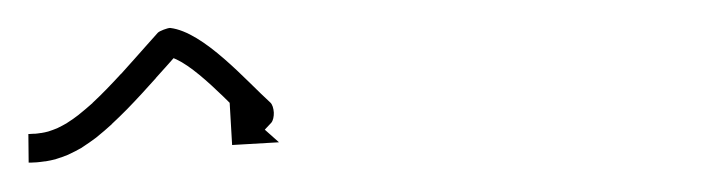

<svg xmlns="http://www.w3.org/2000/svg" viewBox="-20 -315 503 134"><path d="M1.1 -221.5C0.6 -221.5 0.2 -221.5 -0.2 -221.5L0 -201.5C0.4 -201.5 0.9 -201.5 1.3 -201.5C1.3 -201.5 1.4 -201.5 1.4 -201.5C1.4 -201.5 1.4 -201.5 1.4 -201.5C2.8 -201.6 4.1 -201.6 5.4 -201.7C5.4 -201.7 5.4 -201.7 5.5 -201.7C5.5 -201.7 5.6 -201.7 5.6 -201.7C7.5 -201.9 9.5 -202.1 11.4 -202.4C11.4 -202.4 11.5 -202.4 11.6 -202.4C11.7 -202.4 11.8 -202.4 11.8 -202.4C14.2 -202.8 16.6 -203.3 18.9 -203.9C18.9 -203.9 19 -204 19.1 -204C19.3 -204 19.4 -204.1 19.4 -204.1C22.1 -204.9 24.8 -205.9 27.5 -207C27.5 -207 27.6 -207 27.7 -207.1C27.8 -207.1 27.9 -207.2 27.9 -207.2C31 -208.6 34 -210.2 37 -211.9C37 -211.9 37.1 -212 37.2 -212C37.3 -212.1 37.4 -212.2 37.4 -212.2C40.8 -214.4 44.1 -216.7 47.3 -219.1C47.3 -219.1 47.3 -219.2 47.4 -219.2C47.5 -219.3 47.5 -219.3 47.5 -219.3C51.1 -222.2 54.6 -225.2 58 -228.3C58 -228.3 58 -228.3 58 -228.4C58.1 -228.4 58.1 -228.5 58.1 -228.5C61.7 -231.8 65.2 -235.3 68.7 -238.8C68.7 -238.8 68.7 -238.8 68.7 -238.8C68.8 -238.9 68.8 -238.9 68.8 -238.9C72.3 -242.5 75.7 -246.1 79.1 -249.8C79.1 -249.8 79.1 -249.8 79.1 -249.8C79.1 -249.8 79.1 -249.8 79.1 -249.8C82.4 -253.4 85.6 -257 88.8 -260.5L88.8 -260.6L88.8 -260.6C91.8 -263.9 94.7 -267.1 97.6 -270.4C100.1 -273.3 102.6 -276.1 105.1 -278.9C105.6 -279.5 103 -278.7 100.6 -277.7C98.1 -276.8 95.7 -275.7 96.5 -275.6C112.8 -273.8 143.3 -239.4 155.2 -228.7C156.7 -227.4 157.2 -231.6 157 -235.9C156.8 -240.1 155.9 -244.3 154.6 -242.9C153.4 -241.6 152.3 -240.4 151.2 -239.2L151.2 -239.1L151.1 -239.1C150.7 -238.7 150.3 -238.2 149.9 -237.8L140.1 -246.5L142 -213.8L174.7 -215.7L164.8 -224.5C165.2 -224.9 165.6 -225.3 166 -225.8L166 -225.8L166 -225.8C167.1 -227 168.2 -228.2 169.3 -229.3C170.6 -230.8 171.2 -233.7 171.1 -236.5C170.9 -239.4 170.1 -242.2 168.6 -243.5C152.3 -258.2 122.3 -292.8 98.7 -295.5C97.9 -295.5 96 -295 94.2 -294.3C92.3 -293.6 90.6 -292.7 90.1 -292.1C87.6 -289.3 85.1 -286.5 82.6 -283.7C79.7 -280.4 76.8 -277.1 73.9 -273.9L73.9 -273.9L73.9 -273.9C70.8 -270.4 67.6 -266.8 64.4 -263.3C64.4 -263.3 64.4 -263.3 64.4 -263.4C64.4 -263.4 64.4 -263.4 64.4 -263.4C61.1 -259.8 57.8 -256.3 54.4 -252.8C54.4 -252.8 54.4 -252.8 54.4 -252.8C54.4 -252.8 54.5 -252.9 54.5 -252.9C51.2 -249.5 47.8 -246.2 44.4 -243C44.4 -243 44.4 -243 44.5 -243.1C44.5 -243.1 44.6 -243.1 44.6 -243.1C41.4 -240.3 38.2 -237.5 34.9 -234.9C34.9 -234.9 35 -234.9 35.1 -235C35.1 -235 35.2 -235.1 35.2 -235.1C32.4 -232.9 29.5 -230.9 26.5 -229C26.5 -229 26.6 -229 26.7 -229.1C26.8 -229.1 26.9 -229.2 26.9 -229.2C24.5 -227.8 22 -226.5 19.5 -225.3C19.5 -225.3 19.6 -225.3 19.7 -225.4C19.8 -225.4 19.9 -225.5 19.9 -225.5C17.8 -224.6 15.7 -223.9 13.6 -223.2C13.6 -223.2 13.7 -223.2 13.8 -223.3C13.9 -223.3 14 -223.3 14 -223.3C12.1 -222.8 10.3 -222.4 8.4 -222.1C8.4 -222.1 8.5 -222.1 8.5 -222.1C8.6 -222.2 8.7 -222.2 8.7 -222.2C7.1 -221.9 5.6 -221.8 4 -221.6C4 -221.6 4 -221.6 4.1 -221.6C4.2 -221.7 4.2 -221.7 4.2 -221.7C3.1 -221.6 2 -221.5 0.9 -221.5C0.9 -221.5 1 -221.5 1 -221.5C1 -221.5 1.1 -221.5 1.1 -221.5Z"/></svg>

Font: FRB American Cursive Just Arrows Ultra
Style: Bold Italic
Weight: 1000
Italic angle: -25°
Version: Version 2.0;Modular Font Editor K font №1